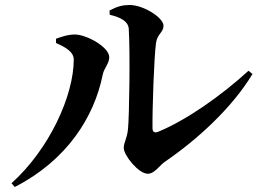

<svg xmlns="http://www.w3.org/2000/svg" viewBox="-20 -736 1040 768"><path d="M419 -677C466 -666 493 -649 495 -621C501 -524 497 -269 492 -220C488 -180 475 -167 475 -144C475 -115 534 -41 571 -41C599 -41 618 -75 641 -90C765 -175 906 -301 990 -440L974 -453C861 -350 724 -255 613 -209C598 -203 590 -208 590 -224C589 -295 596 -506 604 -564C609 -601 634 -606 634 -633C634 -666 553 -716 499 -716C471 -716 450 -711 418 -694ZM275 -498C275 -354 178 -140 26 -3L39 12C248 -95 357 -268 391 -438C396 -463 417 -482 417 -507C417 -548 327 -597 281 -598C251 -598 226 -589 204 -581V-564C238 -549 275 -530 275 -498Z"/></svg>

Font: Source Han Serif
Style: Bold
Weight: 700
Designer: Ryoko NISHIZUKA 西塚涼子 (kana & ideographs); Frank Grießhammer (Latin, Greek & Cyrillic); Wenlong ZHANG 张文龙 (bopomofo); San
Foundry: Adobe Systems Incorporated
Version: Version 1.001;PS 1.001;hotconv 16.6.54;makeotf.lib2.5.65590